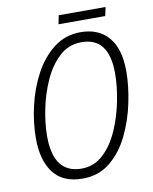

<svg xmlns="http://www.w3.org/2000/svg" viewBox="-92 -897 777 976"><g transform="rotate(-10 297.0 -409.5)"><path d="M511 -784 521 -829H279L270 -784ZM568 -489Q568 -606 516.5 -665.5Q465 -725 373 -725Q294 -725 234.5 -679Q175 -633 135.5 -559.5Q96 -486 76 -399.5Q56 -313 56 -232Q56 -119 105 -54.5Q154 10 256 10Q340 10 399.5 -39.5Q459 -89 496 -166.5Q533 -244 550.5 -330Q568 -416 568 -489ZM114 -233Q114 -296 129 -371.5Q144 -447 175 -516Q206 -585 254 -629.5Q302 -674 369 -674Q510 -674 510 -489Q510 -424 495 -347Q480 -270 449.5 -200Q419 -130 371.5 -85.5Q324 -41 259 -41Q114 -41 114 -233Z"/></g></svg>

Font: Noto Sans UI SemiCondensed Light
Style: Italic
Weight: 300
Width: 4
Designer: Monotype Design Team
Foundry: Monotype Imaging Inc.
Version: 1.001